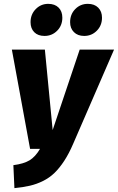

<svg xmlns="http://www.w3.org/2000/svg" viewBox="-20 -950 607 988"><path d="M209 -765.1Q175.3 -765.1 156.2 -784.4Q137.2 -803.7 137.2 -835.9Q137.2 -876 163.8 -903.1Q190.4 -930.2 228 -930.2Q262.2 -930.2 281.5 -910.9Q300.8 -891.6 300.8 -858.9Q300.8 -818.8 274.2 -792Q247.6 -765.1 209 -765.1ZM413.1 -765.1Q379.9 -765.1 360.4 -784.7Q340.8 -804.2 340.8 -835.9Q340.8 -876.5 367.2 -903.3Q393.6 -930.2 432.1 -930.2Q465.8 -930.2 485.4 -910.6Q504.9 -891.1 504.9 -858.9Q504.9 -818.8 478.3 -792Q451.7 -765.1 413.1 -765.1ZM566.9 -694.8 356.9 -210.9Q335 -159.7 310.5 -122.3Q286.1 -85 260 -59.8Q233.9 -34.7 201.2 -18.6Q168.5 -2.4 134 5.6Q99.6 13.7 54.2 18.1L48.8 -100.1Q101.6 -106.9 131.6 -124.8Q161.6 -142.6 186 -184.1H134.8L41 -694.8H210.9L251 -280.8L390.1 -694.8Z"/></svg>

Font: Fira Sans Compressed ExtraBold
Style: Italic
Weight: 800
Width: 3
Italic angle: -8°
Designer: Carrois Corporate & Edenspiekermann AG
Foundry: Carrois Corporate GbR & Edenspiekermann AG
Version: Version 4.203;PS 004.203;hotconv 1.0.88;makeotf.lib2.5.64775